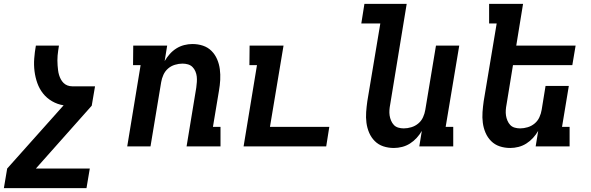

<svg xmlns="http://www.w3.org/2000/svg" viewBox="-25 -755 3045 990"><path d="M-5 215 12 114 303 -212Q271 -217 243.5 -233Q216 -249 197 -273Q178 -297 167.5 -326.5Q157 -356 153 -388Q149 -420 151.5 -453.5Q154 -487 160 -520H279Q277 -507 275 -494Q273 -481 272 -468.5Q271 -456 271 -443Q271 -430 272 -417.5Q273 -405 274.5 -392.5Q276 -380 279.5 -368.5Q283 -357 288.5 -346.5Q294 -336 302.5 -327.5Q311 -319 322.5 -314.5Q334 -310 347 -310H465L448 -210L160 114H438L421 215Z M631 0 700 -419H661L662 -520H837L824 -440Q835 -459 850 -476Q865 -493 884 -505Q903 -517 924.5 -522.5Q946 -528 967 -528Q996 -528 1021.5 -519.5Q1047 -511 1065.5 -492.5Q1084 -474 1094.5 -449.5Q1105 -425 1108.5 -398Q1112 -371 1110.5 -343Q1109 -315 1104 -287L1073 -101H1112V0H937L987 -303Q989 -318 990 -332.5Q991 -347 989.5 -360.5Q988 -374 982.5 -387Q977 -400 967.5 -409.5Q958 -419 944.5 -423Q931 -427 916 -427Q897 -427 877 -421Q857 -415 841.5 -401.5Q826 -388 817.5 -369Q809 -350 806 -331L751 0Z M1231 0 1300 -419H1261L1262 -520H1437L1367 -101H1673L1657 0Z M2006 8Q1977 8 1951.5 -0.5Q1926 -9 1907.5 -27.5Q1889 -46 1878.5 -70.5Q1868 -95 1864.5 -122Q1861 -149 1863 -177Q1865 -205 1869 -233L1936 -634H1838L1854 -735H2072L1987 -217Q1984 -202 1983 -187.5Q1982 -173 1984 -159.5Q1986 -146 1991.5 -133Q1997 -120 2006 -110.5Q2015 -101 2028.5 -97Q2042 -93 2057 -93Q2076 -93 2096 -99Q2116 -105 2132 -118.5Q2148 -132 2156.5 -151Q2165 -170 2168 -189L2223 -520H2343L2273 -101H2312V0H2137L2150 -80Q2139 -61 2123.5 -44Q2108 -27 2089 -15Q2070 -3 2048.5 2.5Q2027 8 2006 8Z M2606 8Q2577 8 2551.5 -0.5Q2526 -9 2507.5 -27.5Q2489 -46 2478.5 -70.5Q2468 -95 2464.5 -122Q2461 -149 2463 -177Q2465 -205 2469 -233L2536 -634H2497V-735H2672L2637 -520H2943L2926 -419H2620L2587 -217Q2584 -202 2583 -187.5Q2582 -173 2584 -159.5Q2586 -146 2591.5 -133Q2597 -120 2606 -110.5Q2615 -101 2628.5 -97Q2642 -93 2657 -93Q2676 -93 2696 -99Q2716 -105 2732 -118.5Q2748 -132 2756.5 -151Q2765 -170 2768 -189L2788 -312H2908L2873 -101H2912V0H2737L2750 -80Q2739 -61 2723.5 -44Q2708 -27 2689 -15Q2670 -3 2648.5 2.5Q2627 8 2606 8Z"/></svg>

Font: Iosevka HT Extended
Style: Bold Italic
Weight: 700
Width: 7
Italic angle: -9°
Monospace: yes
Designer: Belleve Invis
Foundry: Belleve Invis
Version: Version 32.3.0; ttfautohint (v1.8.4)